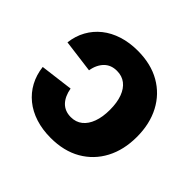

<svg xmlns="http://www.w3.org/2000/svg" viewBox="-139 -702 868 868"><g transform="rotate(45 294.5 -268.0)"><path d="M283.7 10.7Q231 10.7 186.8 -3.4Q142.6 -17.6 109.9 -44.2Q77.1 -70.8 57.1 -107.9Q37.1 -145 31.7 -190.9L189.9 -210.9Q193.4 -189.9 201.2 -172.9Q209 -155.8 220.5 -144Q231.9 -132.3 247.3 -126.2Q262.7 -120.1 281.7 -120.1Q314 -120.1 336.7 -138.2Q359.4 -156.2 371.6 -189.7Q383.8 -223.1 383.8 -268.6Q383.8 -314.9 371.6 -347.9Q359.4 -380.9 336.7 -398.4Q314 -416 281.7 -416Q262.7 -416 247.6 -410.2Q232.4 -404.3 220.9 -392.8Q209.5 -381.3 201.7 -365.2Q193.8 -349.1 190.4 -328.1L32.2 -348.6Q37.6 -394 57.9 -430.4Q78.1 -466.8 110.8 -492.9Q143.6 -519 187.5 -533Q231.4 -546.9 283.7 -546.9Q368.2 -546.9 429.2 -512Q490.2 -477.1 523.4 -414.3Q556.6 -351.6 556.6 -268.1Q556.6 -185.1 523.4 -122.3Q490.2 -59.6 429.2 -24.4Q368.2 10.7 283.7 10.7Z"/></g></svg>

Font: Inter 18pt ExtraBold
Style: Regular
Weight: 800
Designer: Rasmus Andersson
Foundry: rsms
Version: Version 4.001;git-66647c0bb